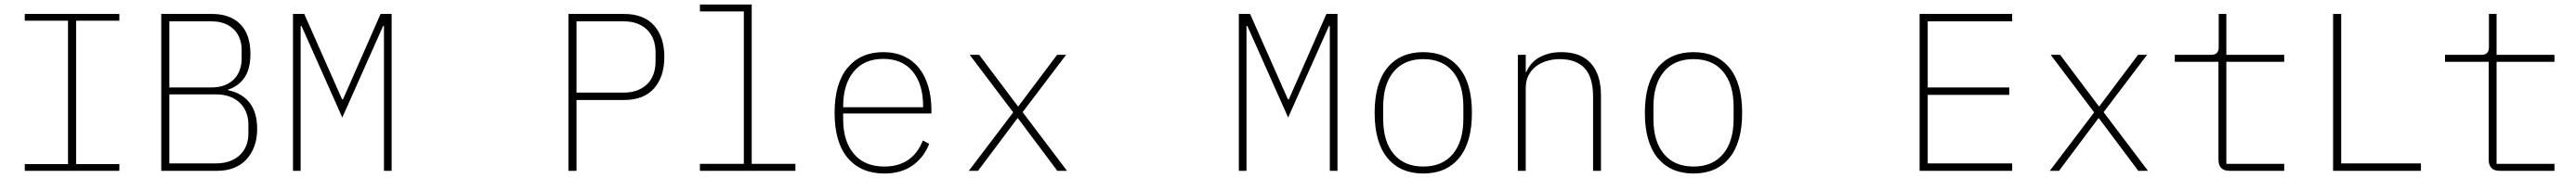

<svg xmlns="http://www.w3.org/2000/svg" viewBox="-20 -760 11440 792"><path d="M90 0V-30H282V-668H90V-698H510V-668H318V-30H510V0Z M696 -698H921Q1002 -698 1047 -652.5Q1092 -607 1092 -520Q1092 -453 1065.5 -414.5Q1039 -376 992 -361V-359Q1055 -346 1088.5 -302.5Q1122 -259 1122 -187Q1122 -145 1110 -111Q1098 -77 1075.5 -52Q1053 -27 1020 -13.5Q987 0 945 0H696ZM939 -33Q975 -33 1002 -43.5Q1029 -54 1047 -72Q1065 -90 1074 -114Q1083 -138 1083 -165V-207Q1083 -234 1074 -258Q1065 -282 1047 -300.5Q1029 -319 1002 -329.5Q975 -340 939 -340H732V-33ZM919 -371Q953 -371 978 -381Q1003 -391 1019.5 -408Q1036 -425 1044.5 -448.5Q1053 -472 1053 -498V-539Q1053 -565 1044.5 -588Q1036 -611 1019.5 -628Q1003 -645 978 -655Q953 -665 919 -665H732V-371Z M1685 -644H1681L1500 -237L1319 -644H1315V0H1281V-698H1331L1499 -318H1503L1670 -698H1719V0H1685Z M2504 0V-698H2750Q2839 -698 2884.5 -646.5Q2930 -595 2930 -507Q2930 -419 2884.5 -367Q2839 -315 2750 -315H2540V0ZM2540 -348H2750Q2786 -348 2812.5 -359Q2839 -370 2856.5 -388.5Q2874 -407 2882.5 -432Q2891 -457 2891 -485V-529Q2891 -556 2882.5 -581Q2874 -606 2856.5 -624.5Q2839 -643 2812.5 -654Q2786 -665 2750 -665H2540Z M3088 -31H3283V-709H3088V-740H3318V-31H3512V0H3088Z M3907 12Q3803 12 3744.5 -57Q3686 -126 3686 -258Q3686 -390 3744 -459Q3802 -528 3902 -528Q3954 -528 3994 -509.5Q4034 -491 4061 -457Q4088 -423 4102 -375Q4116 -327 4116 -269V-255H3724V-229Q3724 -132 3771.5 -75.5Q3819 -19 3907 -19Q3969 -19 4012 -48Q4055 -77 4078 -135L4106 -120Q4083 -60 4032.5 -24Q3982 12 3907 12ZM3902 -498Q3817 -498 3770.5 -441Q3724 -384 3724 -287V-283H4079V-288Q4079 -385 4033 -441.5Q3987 -498 3902 -498Z M4282 0 4479 -260 4286 -516H4328L4500 -287H4502L4674 -516H4714L4521 -261L4718 0H4675L4500 -234H4498L4323 0Z M5885 -644H5881L5700 -237L5519 -644H5515V0H5481V-698H5531L5699 -318H5703L5870 -698H5919V0H5885Z M6300 12Q6198 12 6141 -57Q6084 -126 6084 -258Q6084 -390 6141 -459Q6198 -528 6300 -528Q6402 -528 6459 -459Q6516 -390 6516 -258Q6516 -126 6459 -57Q6402 12 6300 12ZM6300 -19Q6385 -19 6431.5 -75Q6478 -131 6478 -231V-285Q6478 -385 6431.5 -441Q6385 -497 6300 -497Q6215 -497 6168.5 -441Q6122 -385 6122 -285V-231Q6122 -131 6168.5 -75Q6215 -19 6300 -19Z M6720 0V-516H6755V-440H6758Q6765 -457 6777.5 -473Q6790 -489 6809 -501Q6828 -513 6854 -520.5Q6880 -528 6914 -528Q6999 -528 7044 -478.5Q7089 -429 7089 -335V0H7054V-329Q7054 -417 7016 -457Q6978 -497 6906 -497Q6877 -497 6849.5 -489Q6822 -481 6801 -465Q6780 -449 6767.5 -425Q6755 -401 6755 -369V0Z M7500 12Q7398 12 7341 -57Q7284 -126 7284 -258Q7284 -390 7341 -459Q7398 -528 7500 -528Q7602 -528 7659 -459Q7716 -390 7716 -258Q7716 -126 7659 -57Q7602 12 7500 12ZM7500 -19Q7585 -19 7631.5 -75Q7678 -131 7678 -231V-285Q7678 -385 7631.5 -441Q7585 -497 7500 -497Q7415 -497 7368.5 -441Q7322 -385 7322 -285V-231Q7322 -131 7368.5 -75Q7415 -19 7500 -19Z M8504 0V-698H8915V-665H8540V-371H8902V-338H8540V-33H8915V0Z M9082 0 9279 -260 9086 -516H9128L9300 -287H9302L9474 -516H9514L9321 -261L9518 0H9475L9300 -234H9298L9123 0Z M9880 0Q9831 0 9831 -50V-485H9637V-516H9798Q9832 -516 9832 -549V-698H9866V-516H10123V-485H9866V-31H10123V0Z M10340 0V-698H10376V-33H10730V0Z M11080 0Q11031 0 11031 -50V-485H10837V-516H10998Q11032 -516 11032 -549V-698H11066V-516H11323V-485H11066V-31H11323V0Z"/></svg>

Font: IBM Plex Mono ExtLt
Style: Regular
Weight: 200
Monospace: yes
Designer: Mike Abbink, Paul van der Laan, Pieter van Rosmalen
Foundry: Bold Monday
Version: Version 2.3